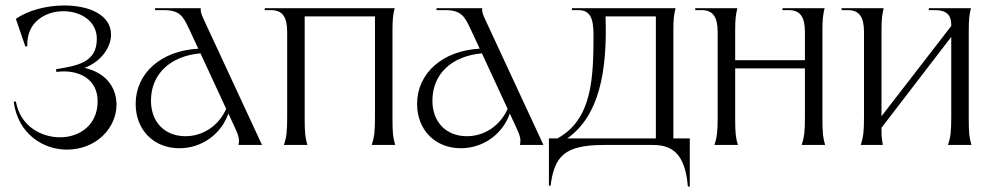

<svg xmlns="http://www.w3.org/2000/svg" viewBox="-20 -530 3622 702"><path d="M289 -282C347 -303 386 -355 386 -403C386 -477 304 -510 215 -510C150 -510 82 -492 38 -461L73 -359L80 -362C76 -448 145 -489 212 -489C274 -489 334 -454 334 -388C334 -301 263 -290 185 -277L186 -267C268 -278 337 -241 337 -160C337 -72 270 -28 200 -28C130 -28 54 -69 38 -159L30 -158C46 -39 139 17 224 17C336 17 406 -66 406 -147C406 -203 375 -262 289 -282Z M852 0H938L724 -461C715 -481 713 -488 714 -500H547V-493H579C637 -493 650 -470 671 -425L705 -352C570 -345 476 -263 476 -150C476 -55 542 12 636 12C718 12 789 -40 815 -115L839 -63C854 -31 856 -19 852 0ZM532 -162C532 -259 602 -325 713 -335L807 -132C780 -71 723 -32 658 -32C583 -32 532 -83 532 -162Z M1018 0H1104C1096 -25 1094 -45 1094 -95V-470H1351V-105C1351 -50 1349 -30 1339 0H1425C1417 -25 1415 -45 1415 -95V-416C1415 -460 1417 -476 1423 -500H948V-493H971C1012 -493 1030 -469 1030 -413V-105C1030 -50 1028 -30 1018 0Z M1881 0H1967L1753 -461C1744 -481 1742 -488 1743 -500H1576V-493H1608C1666 -493 1679 -470 1700 -425L1734 -352C1599 -345 1505 -263 1505 -150C1505 -55 1571 12 1665 12C1747 12 1818 -40 1844 -115L1868 -63C1883 -31 1885 -19 1881 0ZM1561 -162C1561 -259 1631 -325 1742 -335L1836 -132C1809 -71 1752 -32 1687 -32C1612 -32 1561 -83 1561 -162Z M2378 -24H2054C2171 -106 2201 -270 2194 -470H2378ZM1987 149H1993C2007 42 2043 0 2188 0H2367C2436 0 2485 30 2495 152H2502V-24H2442V-416C2442 -460 2444 -476 2450 -500H2071V-493H2094C2135 -493 2150 -468 2150 -404C2150 -244 2145 -93 2018 -24H1987Z M2592 0H2678C2670 -25 2668 -45 2668 -95V-280H2923V-105C2923 -50 2921 -30 2911 0H2997C2989 -25 2987 -45 2987 -95V-416C2987 -460 2989 -476 2995 -500H2841V-493H2864C2905 -493 2923 -469 2923 -413V-310H2668V-416C2668 -460 2670 -476 2676 -500H2522V-493H2545C2586 -493 2604 -469 2604 -413V-105C2604 -50 2602 -30 2592 0Z M3127 0H3208C3203 -25 3203 -39 3203 -59V-63L3458 -395V-105C3458 -50 3456 -30 3446 0H3532C3524 -25 3522 -45 3522 -95V-416C3522 -460 3524 -476 3530 -500H3376V-493H3399C3440 -493 3458 -475 3458 -440V-435L3203 -105V-416C3203 -460 3205 -476 3211 -500H3057V-493H3080C3121 -493 3139 -469 3139 -413V-105C3139 -50 3137 -30 3127 0Z"/></svg>

Font: Sinistre
Style: Regular
Weight: 400
Designer: Jules Durand
Foundry: Collletttivo
Version: Version 69.420;Glyphs 3.2 (3217)